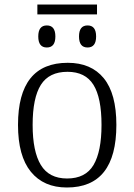

<svg xmlns="http://www.w3.org/2000/svg" viewBox="-20 -823 596 853"><path d="M60 -268Q60 -544 281 -544Q385 -544 441 -475.5Q497 -407 497 -268Q497 10 277 10Q174 10 117 -60Q60 -130 60 -268ZM431 -268Q431 -389 395 -446.5Q359 -504 280 -504Q198 -504 161.5 -446Q125 -388 125 -268Q125 -150 161.5 -90Q198 -30 278 -30Q360 -30 395.5 -90Q431 -150 431 -268ZM146 -803H411V-759H146ZM150 -661Q150 -710 188 -710Q226 -710 226 -661Q226 -612 188 -612Q150 -612 150 -661ZM331 -661Q331 -710 369 -710Q407 -710 407 -661Q407 -612 369 -612Q331 -612 331 -661Z"/></svg>

Font: Noto Serif Light
Style: Regular
Weight: 300
Designer: Monotype Design Team
Foundry: Monotype Imaging Inc.
Version: Version 1.001